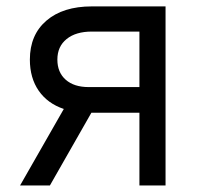

<svg xmlns="http://www.w3.org/2000/svg" viewBox="-20 -565 601 585"><path d="M404.8 0V-221.6H258.5L132.1 0H41.2L174.4 -233Q125 -249.6 98 -288.5Q71 -327.4 71 -383.5Q71 -458.8 121.4 -502.1Q171.9 -545.5 259.9 -545.5H484.4V0ZM404.8 -299.7V-468.8H259.9Q210.9 -468.8 182.9 -446Q154.8 -423.3 154.8 -383.5Q154.8 -344.5 180.2 -322.1Q205.6 -299.7 250 -299.7Z"/></svg>

Font: Inter Zeller
Style: Regular
Weight: 400
Designer: Rasmus Andersson; Joe Bland
Foundry: zeller
Version: Version 3.015;git-dec3a8cb1